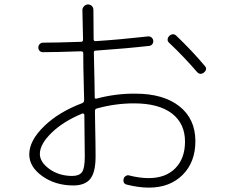

<svg xmlns="http://www.w3.org/2000/svg" viewBox="-20 -813 1040 868"><path d="M352.5 -299.8Q266.6 -264.6 213.4 -212.9Q160.2 -161.1 160.2 -117.2Q160.2 -80.1 203.6 -48.8Q247.1 -17.6 306.6 -17.6Q337.9 -17.6 350.6 -34.7Q363.3 -51.8 363.3 -105.5Q363.3 -168.9 361.3 -293.9Q361.3 -296.9 358.4 -298.8Q355.5 -300.8 352.5 -299.8ZM311.5 25.4Q230.5 25.4 171.4 -16.6Q112.3 -58.6 112.3 -115.2Q112.3 -176.8 178.7 -241.7Q245.1 -306.6 351.6 -346.7Q359.4 -349.6 360.4 -359.4Q360.4 -373 359.4 -400.9Q358.4 -428.7 358.4 -443.4Q357.4 -465.8 356.9 -507.8Q356.4 -549.8 356.4 -572.3Q356.4 -581.1 346.7 -581.1Q232.4 -577.1 173.8 -577.1Q165 -577.1 159.2 -583Q153.3 -588.9 153.3 -598.1Q153.3 -607.4 159.7 -613.8Q166 -620.1 174.8 -620.1Q234.4 -620.1 346.7 -624Q354.5 -624 355.5 -632.8Q353.5 -722.7 352.5 -767.6Q352.5 -777.3 360.4 -785.2Q368.2 -793 377.9 -793Q387.7 -793 395 -786.1Q402.3 -779.3 402.3 -767.6Q402.3 -679.7 403.3 -635.7Q403.3 -627 412.1 -627Q518.6 -633.8 649.4 -648.4Q658.2 -649.4 665 -643.6Q671.9 -637.7 672.9 -628.9Q673.8 -620.1 668.5 -613.3Q663.1 -606.4 654.3 -605.5Q550.8 -593.8 411.1 -584Q404.3 -584 404.3 -575.2L407.2 -443.4Q407.2 -432.6 407.7 -409.2Q408.2 -385.7 408.2 -374Q408.2 -365.2 416 -367.2Q504.9 -390.6 591.8 -389.6Q718.8 -389.6 791 -332.5Q863.3 -275.4 863.3 -174.8Q863.3 -80.1 805.7 -22.5Q748 35.2 653.3 35.2Q606.4 35.2 552.7 21.5Q534.2 16.6 539.1 -4.9Q541 -12.7 548.8 -17.6Q556.6 -22.5 565.4 -19.5Q611.3 -7.8 652.3 -7.8Q728.5 -7.8 772.5 -52.2Q816.4 -96.7 816.4 -172.9Q816.4 -254.9 756.8 -300.3Q697.3 -345.7 585.9 -345.7Q500 -345.7 417 -322.3Q409.2 -320.3 409.2 -310.5Q409.2 -287.1 410.2 -245.6Q411.1 -204.1 411.6 -169.9Q412.1 -135.7 412.1 -105.5Q412.1 -34.2 388.2 -4.4Q364.3 25.4 311.5 25.4ZM778.3 -650.4Q848.6 -583 906.2 -514.6Q918.9 -500 902.3 -485.4Q884.8 -471.7 870.1 -488.3Q810.5 -557.6 744.1 -620.1Q737.3 -626 737.8 -634.8Q738.3 -643.6 745.1 -650.4Q762.7 -666 778.3 -650.4Z"/></svg>

Font: Rounded Mgen+ 2m light
Style: Regular
Weight: 200
Designer: [Source Han Sans]
Ryoko NISHIZUKA  (kana & ideographs); Paul D. Hunt (Latin, Greek & Cyrillic); Wenlong ZHANG  (bopomofo
Version: Version 1.059.20150602